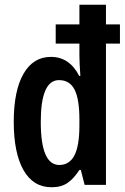

<svg xmlns="http://www.w3.org/2000/svg" viewBox="-20 -780 526 810"><path d="M198 10Q120 10 79 -62.5Q38 -135 38 -266Q38 -397 79 -468.5Q120 -540 195 -540Q273 -540 314 -460H319Q317 -488 316 -509.5Q315 -531 315 -546V-596H215V-677H315V-760H427V-677H486V-596H427V0H337L321 -63H315Q291 -26 264.5 -8Q238 10 198 10ZM230 -84Q273 -84 294 -124.5Q315 -165 315 -251V-275Q315 -362 294.5 -402Q274 -442 229 -442Q152 -442 152 -266Q152 -84 230 -84Z"/></svg>

Font: Noto Sans ExtraCondensed SemiBold
Style: Regular
Weight: 600
Width: 2
Designer: Monotype Design Team
Foundry: Monotype Imaging Inc.
Version: Version 2.013; ttfautohint (v1.8.4.7-5d5b)